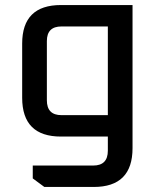

<svg xmlns="http://www.w3.org/2000/svg" viewBox="-20 -542 622 762"><path d="M68 -154V-369Q68 -522 222 -522H506V46Q506 200 352 200H156L110 166V115H350Q408 115 408 56V0H222Q68 0 68 -154ZM166 -144Q166 -85 224 -85H408V-437H224Q166 -437 166 -379Z"/></svg>

Font: Oxanium Medium
Style: Regular
Weight: 500
Designer: Severin Meyer
Version: Version 1.001